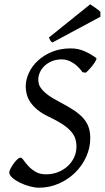

<svg xmlns="http://www.w3.org/2000/svg" viewBox="-20 -854 485 889"><path d="M425.8 -585Q427.7 -583.5 425.8 -578.4Q423.8 -573.2 419.7 -566.4Q415.5 -559.6 409.4 -551.8Q403.3 -543.9 397 -536.9Q390.6 -529.8 385 -524.4Q379.4 -519 376 -517.1L361.8 -520Q353.5 -531.7 343.3 -542.2Q333 -552.7 320.8 -561Q308.6 -569.3 295.2 -574.2Q281.7 -579.1 267.1 -579.1Q240.7 -579.1 220.2 -570.6Q199.7 -562 185.8 -548.6Q171.9 -535.2 164.6 -518.6Q157.2 -502 157.2 -485.8Q157.2 -475.1 160.6 -463.4Q164.1 -451.7 174.8 -439Q185.5 -426.3 205.3 -411.9Q225.1 -397.5 257.8 -380.9Q296.4 -360.8 323.2 -342.8Q350.1 -324.7 366.7 -305.4Q383.3 -286.1 390.6 -264.2Q397.9 -242.2 397.9 -214.8Q397.9 -168.9 378.9 -127.4Q359.9 -85.9 327.4 -54.2Q294.9 -22.5 251.7 -3.7Q208.5 15.1 160.2 15.1Q141.6 15.1 117.9 8.8Q94.2 2.4 73 -7.8Q51.8 -18.1 37.4 -30.8Q22.9 -43.5 22.9 -56.2Q22.9 -62 28.8 -73.2Q34.7 -84.5 42.7 -95.9Q50.8 -107.4 59.8 -115.7Q68.8 -124 75.2 -124Q81.1 -124 89.4 -112.1Q97.7 -100.1 111.1 -85.4Q124.5 -70.8 144.3 -58.8Q164.1 -46.9 192.9 -46.9Q222.7 -46.9 248.3 -56.9Q273.9 -66.9 293 -84.2Q312 -101.6 323 -125Q334 -148.4 334 -175.8Q334 -195.8 328.1 -213.1Q322.3 -230.5 307.6 -246.8Q293 -263.2 268.6 -279.3Q244.1 -295.4 207 -313Q174.8 -328.1 153.8 -345.5Q132.8 -362.8 120.8 -380.6Q108.9 -398.4 104 -417Q99.1 -435.5 99.1 -453.1Q99.1 -485.4 114 -517.1Q128.9 -548.8 156 -573.7Q183.1 -598.6 221.4 -614.3Q259.8 -629.9 307.1 -629.9Q342.3 -629.9 372.3 -616.5Q402.3 -603 425.8 -585ZM444.8 -776.4 222.7 -657.2Q215.8 -661.6 213.4 -666Q210.9 -670.4 206.5 -680.2L397.5 -834L408.7 -826.7Q415 -822.3 422.1 -817.4Q429.2 -812.5 435.5 -807.6Q441.9 -802.7 444.8 -799.3Z"/></svg>

Font: Gentium Plus Phon
Style: Italic
Weight: 400
Italic angle: -8°
Designer: J. Victor Gaultney, Annie Olsen, Iska Routamaa, Becca Hirsbrunner
Foundry: SIL International
Version: Version 5.000